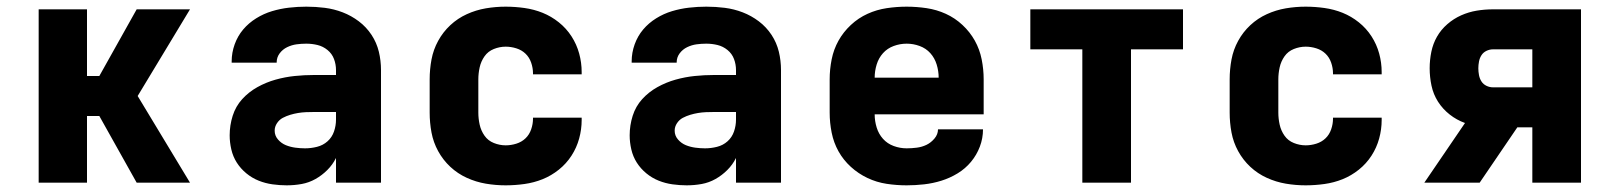

<svg xmlns="http://www.w3.org/2000/svg" viewBox="-20 -548 4840 576"><path d="M390 0 278 -200H241V0H96V-520H241V-320H278L390 -520H550L393 -260L550 0Z M840 8Q819 8 797.5 5Q776 2 756 -6Q736 -14 719 -28Q702 -42 690.5 -60Q679 -78 674 -99.5Q669 -121 669 -142Q669 -172 678 -200.5Q687 -229 706.5 -250.5Q726 -272 752 -286.5Q778 -301 806.5 -309Q835 -317 864 -320Q893 -323 922 -323H988V-338Q988 -355 982 -371Q976 -387 962.5 -398Q949 -409 932.5 -413Q916 -417 899 -417Q884 -417 869.5 -415Q855 -413 841.5 -406.5Q828 -400 819 -388Q810 -376 810 -361V-360H675V-364Q675 -390 684 -415Q693 -440 709.5 -459.5Q726 -479 748.5 -493Q771 -507 796 -514.5Q821 -522 847 -525Q873 -528 899 -528Q927 -528 954.5 -524.5Q982 -521 1008 -511Q1034 -501 1056.5 -484Q1079 -467 1094.5 -443.5Q1110 -420 1116.5 -393Q1123 -366 1123 -338V0H988V-74Q978 -54 962 -38Q946 -22 926.5 -11Q907 0 885 4Q863 8 840 8ZM895 -103Q913 -103 931 -107.5Q949 -112 962.5 -124Q976 -136 982 -153.5Q988 -171 988 -189V-212H922Q910 -212 898 -211.5Q886 -211 874 -209Q862 -207 850.5 -203.5Q839 -200 828.5 -194.5Q818 -189 811 -178.5Q804 -168 804 -156Q804 -141 814 -129.5Q824 -118 837.5 -112.5Q851 -107 866 -105Q881 -103 895 -103Z M1497 8Q1467 8 1437.5 3Q1408 -2 1380.5 -14.5Q1353 -27 1331 -47.5Q1309 -68 1294.5 -94.5Q1280 -121 1274.5 -150.5Q1269 -180 1269 -210V-310Q1269 -340 1274.5 -369.5Q1280 -399 1294.5 -425.5Q1309 -452 1331 -472.5Q1353 -493 1380.5 -505.5Q1408 -518 1437.5 -523Q1467 -528 1497 -528Q1525 -528 1553.5 -524Q1582 -520 1608 -509.5Q1634 -499 1656.5 -481Q1679 -463 1694.5 -439Q1710 -415 1717.5 -387.5Q1725 -360 1725 -332V-325H1579V-328Q1579 -344 1573.5 -360Q1568 -376 1556.5 -387Q1545 -398 1529 -403Q1513 -408 1497 -408Q1479 -408 1461.5 -401Q1444 -394 1433.5 -379Q1423 -364 1419 -346Q1415 -328 1415 -310V-210Q1415 -192 1419 -174Q1423 -156 1433.5 -141Q1444 -126 1461.5 -119Q1479 -112 1497 -112Q1513 -112 1529 -117Q1545 -122 1556.5 -133Q1568 -144 1573.5 -160Q1579 -176 1579 -192V-195H1725V-188Q1725 -160 1717.5 -132.5Q1710 -105 1694.5 -81Q1679 -57 1656.5 -39Q1634 -21 1608 -10.5Q1582 0 1553.5 4Q1525 8 1497 8Z M2040 8Q2019 8 1997.5 5Q1976 2 1956 -6Q1936 -14 1919 -28Q1902 -42 1890.5 -60Q1879 -78 1874 -99.5Q1869 -121 1869 -142Q1869 -172 1878 -200.5Q1887 -229 1906.5 -250.5Q1926 -272 1952 -286.5Q1978 -301 2006.5 -309Q2035 -317 2064 -320Q2093 -323 2122 -323H2188V-338Q2188 -355 2182 -371Q2176 -387 2162.5 -398Q2149 -409 2132.5 -413Q2116 -417 2099 -417Q2084 -417 2069.5 -415Q2055 -413 2041.5 -406.5Q2028 -400 2019 -388Q2010 -376 2010 -361V-360H1875V-364Q1875 -390 1884 -415Q1893 -440 1909.5 -459.5Q1926 -479 1948.5 -493Q1971 -507 1996 -514.5Q2021 -522 2047 -525Q2073 -528 2099 -528Q2127 -528 2154.5 -524.5Q2182 -521 2208 -511Q2234 -501 2256.5 -484Q2279 -467 2294.5 -443.5Q2310 -420 2316.5 -393Q2323 -366 2323 -338V0H2188V-74Q2178 -54 2162 -38Q2146 -22 2126.5 -11Q2107 0 2085 4Q2063 8 2040 8ZM2095 -103Q2113 -103 2131 -107.5Q2149 -112 2162.5 -124Q2176 -136 2182 -153.5Q2188 -171 2188 -189V-212H2122Q2110 -212 2098 -211.5Q2086 -211 2074 -209Q2062 -207 2050.5 -203.5Q2039 -200 2028.5 -194.5Q2018 -189 2011 -178.5Q2004 -168 2004 -156Q2004 -141 2014 -129.5Q2024 -118 2037.5 -112.5Q2051 -107 2066 -105Q2081 -103 2095 -103Z M2700 8Q2670 8 2640 3.5Q2610 -1 2582.5 -14Q2555 -27 2532.5 -47.5Q2510 -68 2495.5 -94Q2481 -120 2475 -150Q2469 -180 2469 -210V-310Q2469 -340 2475 -370Q2481 -400 2495.5 -426Q2510 -452 2532.5 -473Q2555 -494 2582.5 -506.5Q2610 -519 2640 -523.5Q2670 -528 2700 -528Q2730 -528 2760 -523.5Q2790 -519 2817.5 -506.5Q2845 -494 2867.5 -473Q2890 -452 2904.5 -426Q2919 -400 2925 -370Q2931 -340 2931 -310V-205H2604Q2604 -185 2610 -165.5Q2616 -146 2629 -131.5Q2642 -117 2661 -110Q2680 -103 2700 -103Q2715 -103 2730.5 -105Q2746 -107 2759.5 -113.5Q2773 -120 2783.5 -132.5Q2794 -145 2794 -160H2929Q2929 -133 2919.5 -108Q2910 -83 2893 -62.5Q2876 -42 2853 -28Q2830 -14 2804.5 -6Q2779 2 2752.5 5Q2726 8 2700 8ZM2796 -315Q2796 -335 2790 -354.5Q2784 -374 2771 -388.5Q2758 -403 2739 -410Q2720 -417 2700 -417Q2680 -417 2661 -410Q2642 -403 2629 -388.5Q2616 -374 2610 -354.5Q2604 -335 2604 -315Z M3227 0V-400H3071V-520H3529V-400H3373V0Z M3897 8Q3867 8 3837.5 3Q3808 -2 3780.5 -14.5Q3753 -27 3731 -47.5Q3709 -68 3694.5 -94.5Q3680 -121 3674.5 -150.5Q3669 -180 3669 -210V-310Q3669 -340 3674.5 -369.5Q3680 -399 3694.5 -425.5Q3709 -452 3731 -472.5Q3753 -493 3780.5 -505.5Q3808 -518 3837.5 -523Q3867 -528 3897 -528Q3925 -528 3953.5 -524Q3982 -520 4008 -509.5Q4034 -499 4056.5 -481Q4079 -463 4094.5 -439Q4110 -415 4117.5 -387.5Q4125 -360 4125 -332V-325H3979V-328Q3979 -344 3973.5 -360Q3968 -376 3956.5 -387Q3945 -398 3929 -403Q3913 -408 3897 -408Q3879 -408 3861.5 -401Q3844 -394 3833.5 -379Q3823 -364 3819 -346Q3815 -328 3815 -310V-210Q3815 -192 3819 -174Q3823 -156 3833.5 -141Q3844 -126 3861.5 -119Q3879 -112 3897 -112Q3913 -112 3929 -117Q3945 -122 3956.5 -133Q3968 -144 3973.5 -160Q3979 -176 3979 -192V-195H4125V-188Q4125 -160 4117.5 -132.5Q4110 -105 4094.5 -81Q4079 -57 4056.5 -39Q4034 -21 4008 -10.5Q3982 0 3953.5 4Q3925 8 3897 8Z M4253 0 4375 -179Q4350 -188 4329 -204.5Q4308 -221 4294 -243Q4280 -265 4274.5 -291Q4269 -317 4269 -343Q4269 -368 4274 -392.5Q4279 -417 4291 -438Q4303 -459 4322 -475.5Q4341 -492 4363.5 -502Q4386 -512 4410 -516Q4434 -520 4459 -520H4723V0H4577V-166H4532L4419 0ZM4577 -286V-400H4459Q4449 -400 4439.5 -395.5Q4430 -391 4424.5 -382.5Q4419 -374 4417 -363.5Q4415 -353 4415 -343Q4415 -333 4417 -322.5Q4419 -312 4424.5 -303.5Q4430 -295 4439.5 -290.5Q4449 -286 4459 -286Z"/></svg>

Font: Iosevka Aile Heavy
Style: Regular
Weight: 900
Designer: Belleve Invis
Foundry: Belleve Invis
Version: Version 31.1.0; ttfautohint (v1.8.4)